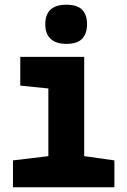

<svg xmlns="http://www.w3.org/2000/svg" viewBox="-20 -794 540 814"><path d="M261 -608Q218 -608 195 -629Q172 -650 172 -691Q172 -774 261 -774Q307 -774 328 -753Q349 -732 349 -691Q349 -652 328.5 -630Q308 -608 261 -608ZM35 0V-114L185 -132V-419L66 -431V-553H337V-132L465 -114V0Z"/></svg>

Font: Noto Sans Mono ExtraCondensed Black
Style: Regular
Weight: 900
Width: 2
Designer: Monotype Design Team
Foundry: Monotype Imaging Inc.
Version: Version 2.014